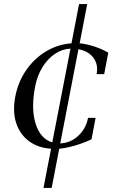

<svg xmlns="http://www.w3.org/2000/svg" viewBox="-20 -820 564 940"><path d="M193 100 230 -92Q165 -96 120.5 -130Q76 -164 58.5 -220Q41 -276 55 -348Q69 -420 108.5 -477Q148 -534 205.5 -568.5Q263 -603 330 -608L367 -800H407L370 -608Q403 -605 441.5 -592.5Q480 -580 510 -562L490 -457H453Q462 -504 437.5 -537Q413 -570 364 -579L275 -118Q325 -120 363 -155Q401 -190 411 -243H448L428 -138Q390 -120 347.5 -107.5Q305 -95 270 -92L233 100ZM152 -396Q131 -288 154.5 -214Q178 -140 236 -123L325 -582Q284 -580 248.5 -556Q213 -532 187.5 -490.5Q162 -449 152 -396Z"/></svg>

Font: Wittgenstein-Italic Regular
Style: Italic
Weight: 400
Italic angle: -11°
Designer: Jörg Drees
Foundry: Jörg Drees
Version: Version 1.000; ttfautohint (v1.8.4.7-5d5b)